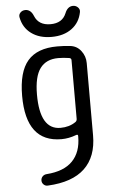

<svg xmlns="http://www.w3.org/2000/svg" viewBox="-63 -787 626 1057"><g transform="rotate(-5 250.0 -258.0)"><path d="M336.9 -708Q351.6 -745.1 381.8 -745.1Q397.5 -745.1 408.7 -733.9Q419.9 -722.7 417 -708Q406.2 -650.4 361.8 -617.7Q317.4 -585 250 -585Q182.6 -585 138.2 -617.7Q93.8 -650.4 83 -708Q80.1 -722.7 90.8 -733.9Q101.6 -745.1 118.2 -745.1Q148.4 -745.1 163.1 -708Q184.6 -655.3 250 -655.3Q315.4 -655.3 336.9 -708ZM275.4 -465.8Q209 -465.8 175.3 -420.4Q141.6 -375 141.6 -275.4Q141.6 -82 254.9 -82Q303.7 -82 338.9 -106.4Q347.7 -112.3 347.7 -124V-448.2Q347.7 -459 335.9 -460.9Q303.7 -465.8 275.4 -465.8ZM254.9 -19.5Q59.6 -19.5 59.6 -275.4Q59.6 -408.2 112.3 -469.2Q165 -530.3 275.4 -530.3Q316.4 -530.3 346.7 -526.4Q383.8 -522.5 406.7 -492.7Q429.7 -462.9 429.7 -424.8V-25.4Q429.7 92.8 361.8 157.2Q293.9 221.7 158.2 228.5Q144.5 229.5 134.8 220.2Q125 210.9 125 197.8Q125 184.6 133.8 175.3Q142.6 166 157.2 165Q252 158.2 299.8 109.4Q347.7 60.5 347.7 -25.4V-29.3Q347.7 -39.1 336.9 -35.2Q295.9 -19.5 254.9 -19.5Z"/></g></svg>

Font: Rounded-X Mgen+ 1mn regular
Style: Regular
Weight: 400
Designer: [Source Han Sans]
Ryoko NISHIZUKA  (kana & ideographs); Paul D. Hunt (Latin, Greek & Cyrillic); Wenlong ZHANG  (bopomofo
Version: Version 1.059.20150602